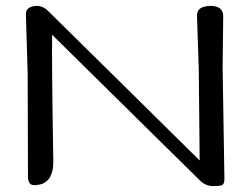

<svg xmlns="http://www.w3.org/2000/svg" viewBox="-20 -628 851 652"><path d="M736 -399 738 -573C738 -596 724 -608 694 -608C663 -607 648 -596 649 -574L655 -393L658 -83L415 -323L139 -595C135 -599 120 -608 108 -608C81 -608 67 -598 68 -579L74 -376L75 -28C75 -9 82 1 97 1C102 1 109 0 118 -2C147 -10 162 -37 161 -82C157 -316 156 -461 157 -510L377 -293L658 -16C671 -3 686 4 704 4C719 4 729 3 733 1C740 -2 743 -11 742 -26Z"/></svg>

Font: GFS Ignacio
Style: Regular
Weight: 400
Designer: George D. Matthiopoulos
Foundry: George D. Matthiopoulos
Version: Version 1.000